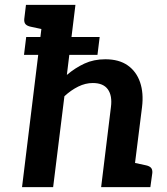

<svg xmlns="http://www.w3.org/2000/svg" viewBox="-20 -764 683 784"><path d="M78 -540 87 -613H387L378 -540ZM70 0 161 -744H288L253 -458Q287 -487 325 -504.5Q363 -522 410 -522Q466 -522 501.5 -497Q537 -472 552 -428Q567 -384 560 -327L519 0H393L433 -327Q439 -373 420.5 -399Q402 -425 359 -425Q329 -425 299.5 -410.5Q270 -396 243 -371L197 0ZM495 0 520 -101 576 -89Q590 -86 596.5 -79Q603 -72 602 -58L594 0ZM186 -744 161 -643 105 -655Q91 -658 84.5 -665Q78 -672 79 -686L86 -744Z"/></svg>

Font: Aleo
Style: Bold Italic
Weight: 700
Italic angle: -7°
Version: Version 2.001;gftools[0.9.29]